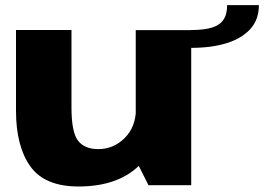

<svg xmlns="http://www.w3.org/2000/svg" viewBox="-20 -706 1007 732"><path d="M546 0H709V-591H497.5V-96.5ZM252.5 -591.5H41V-284Q41 -148 95.8 -71.5Q150.5 5 279.5 5Q436.5 5 519.2 -83.8Q602 -172.5 602 -249.5L498.5 -294Q498.5 -223 455.8 -180.2Q413 -137.5 355 -137.5Q302 -137.5 277.2 -170Q252.5 -202.5 252.5 -296.5ZM708 -591.5V-523.5Q786.5 -523.5 844.2 -541.5Q902 -559.5 934.5 -595.5Q967 -631.5 967 -686.5H846Q846 -650.5 831.2 -629.8Q816.5 -609 786.2 -600.2Q756 -591.5 708 -591.5Z"/></svg>

Font: Anybody SemiExpanded ExtraBold
Style: Regular
Weight: 800
Width: 6
Version: Version 1.113;gftools[0.9.25]